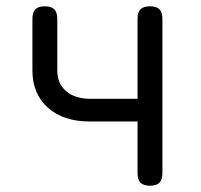

<svg xmlns="http://www.w3.org/2000/svg" viewBox="-20 -580 640 610"><path d="M457 10Q436 10 426.5 0.5Q417 -9 417 -30V-194H265Q181 -194 132 -238Q83 -282 83 -356V-520Q83 -541 92.5 -550.5Q102 -560 122 -560Q143 -560 152.5 -550.5Q162 -541 162 -520V-356Q162 -314 190.5 -290Q219 -266 268 -266H417V-520Q417 -541 426.5 -550.5Q436 -560 457 -560Q477 -560 486.5 -550.5Q496 -541 496 -520V-30Q496 -9 486.5 0.5Q477 10 457 10Z"/></svg>

Font: Maple Mono Light
Style: Regular
Weight: 300
Monospace: yes
Designer: subframe7536
Version: Version 7.000